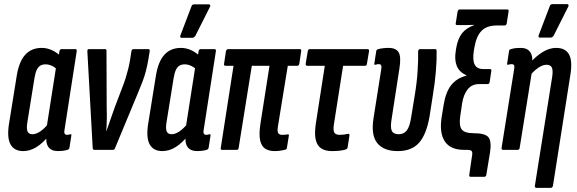

<svg xmlns="http://www.w3.org/2000/svg" viewBox="-20 -729 2806 934"><path d="M93 6Q49 6 31 -27Q13 -60 24 -128L61 -358Q72 -429 102.5 -462.5Q133 -496 183 -496Q208 -496 231.5 -485.5Q255 -475 275 -456L261 -389Q246 -403 231 -409.5Q216 -416 202 -416Q187 -416 176.5 -410Q166 -404 159 -389.5Q152 -375 148 -351L113 -134Q108 -103 114 -89.5Q120 -76 138 -76Q156 -76 177 -90.5Q198 -105 218 -131L222 -74Q189 -33 157.5 -13.5Q126 6 93 6ZM263 6Q194 6 207 -79L210 -97L206 -104L255 -417L263 -442L269 -479Q271 -490 279 -490H347Q355 -490 353 -479L295 -105Q291 -87 294 -80Q297 -73 306 -73Q310 -73 314.5 -74Q319 -75 322 -76Q329 -77 327 -69L318 -11Q317 -3 308 0Q298 3 286 4.5Q274 6 263 6Z M440 0Q432 0 431 -8L405 -478Q404 -490 412 -490H491Q499 -490 498 -481L499 -207Q500 -179 499.5 -150Q499 -121 497 -92H498Q508 -122 518.5 -151Q529 -180 539 -209L574 -301Q584 -326 591 -348.5Q598 -371 603.5 -393Q609 -415 613 -439L619 -479Q621 -490 629 -490H702Q710 -490 708 -479L702 -441Q697 -412 690 -384.5Q683 -357 672 -328.5Q661 -300 647 -267L539 -7Q537 0 529 0Z M770 6Q726 6 708 -27Q690 -60 701 -128L738 -358Q749 -429 779.5 -462.5Q810 -496 860 -496Q885 -496 908.5 -485.5Q932 -475 952 -456L938 -389Q923 -403 908 -409.5Q893 -416 879 -416Q864 -416 853.5 -410Q843 -404 836 -389.5Q829 -375 825 -351L790 -134Q785 -103 791 -89.5Q797 -76 815 -76Q833 -76 854 -90.5Q875 -105 895 -131L899 -74Q866 -33 834.5 -13.5Q803 6 770 6ZM940 6Q871 6 884 -79L887 -97L883 -104L932 -417L940 -442L946 -479Q948 -490 956 -490H1024Q1032 -490 1030 -479L972 -105Q968 -87 971 -80Q974 -73 983 -73Q987 -73 991.5 -74Q996 -75 999 -76Q1006 -77 1004 -69L995 -11Q994 -3 985 0Q975 3 963 4.5Q951 6 940 6ZM863 -545Q858 -545 857 -549Q856 -553 858 -558L911 -697Q913 -704 917 -706Q921 -708 927 -708H996Q1001 -708 1002.5 -704Q1004 -700 1001 -695L931 -556Q925 -545 914 -545Z M1316 6Q1289 6 1270.5 -5.5Q1252 -17 1245.5 -46Q1239 -75 1247 -128L1291 -409H1205L1141 -10Q1140 0 1131 0H1060Q1052 0 1054 -10L1116 -409H1077Q1068 -409 1070 -419L1079 -479Q1082 -490 1090 -490H1439Q1447 -490 1445 -479L1436 -419Q1434 -409 1426 -409H1380L1332 -114Q1328 -90 1333.5 -81.5Q1339 -73 1352 -73Q1360 -73 1365.5 -73.5Q1371 -74 1377 -75Q1387 -78 1385 -68L1376 -12Q1375 -2 1368 -1Q1357 2 1343.5 4Q1330 6 1316 6Z M1595 6Q1562 6 1542 -7.5Q1522 -21 1515.5 -51Q1509 -81 1517 -132L1560 -409H1475Q1466 -409 1467 -419L1477 -479Q1479 -490 1487 -490H1768Q1777 -490 1775 -479L1765 -419Q1764 -409 1756 -409H1649L1604 -122Q1600 -93 1607 -83Q1614 -73 1633 -73Q1643 -73 1654.5 -74.5Q1666 -76 1673 -78Q1681 -79 1680 -70L1671 -12Q1669 -4 1662 -2Q1650 2 1633 4Q1616 6 1595 6Z M1915 6Q1847 6 1815.5 -32.5Q1784 -71 1797 -154L1834 -388Q1837 -404 1834.5 -410.5Q1832 -417 1822 -417Q1818 -417 1814 -416Q1810 -415 1805 -414Q1799 -413 1801 -420L1810 -479Q1811 -488 1820 -490Q1831 -493 1844 -494.5Q1857 -496 1870 -496Q1907 -496 1919.5 -474Q1932 -452 1923 -396L1885 -150Q1878 -109 1886 -92.5Q1894 -76 1920 -76Q1944 -76 1958.5 -94Q1973 -112 1980 -158L1998 -268Q2008 -328 2011.5 -384Q2015 -440 2014 -479Q2015 -490 2024 -490H2097Q2104 -490 2104 -481Q2105 -442 2100.5 -384.5Q2096 -327 2086 -268L2070 -165Q2055 -76 2019 -35Q1983 6 1915 6Z M2269 131Q2261 131 2263 120L2275 37Q2280 13 2275 6.5Q2270 0 2252 0H2238Q2171 0 2144 -41Q2117 -82 2128 -156L2138 -218Q2148 -281 2175 -315Q2202 -349 2249 -361V-363Q2214 -378 2202 -408.5Q2190 -439 2197 -480L2199 -494Q2207 -541 2227.5 -567Q2248 -593 2287 -607L2286 -608Q2259 -607 2246 -607Q2233 -607 2222 -607H2204Q2195 -607 2197 -616L2206 -673Q2209 -683 2216 -683H2447Q2456 -683 2454 -673L2445 -615Q2443 -605 2434 -605H2396Q2348 -605 2322.5 -579Q2297 -553 2288 -499L2285 -482Q2278 -437 2289 -415Q2300 -393 2332 -393H2363Q2368 -393 2369.5 -390.5Q2371 -388 2370 -383L2362 -330Q2361 -320 2351 -320H2310Q2276 -320 2255.5 -295Q2235 -270 2228 -226L2219 -165Q2212 -118 2226 -99.5Q2240 -81 2284 -81Q2339 -81 2355.5 -62Q2372 -43 2364 11L2346 120Q2345 131 2336 131Z M2591 185Q2580 185 2582 174L2666 -354Q2671 -387 2664.5 -400.5Q2658 -414 2639 -414Q2621 -414 2601 -401Q2581 -388 2559 -363L2556 -420Q2587 -456 2620 -476Q2653 -496 2685 -496Q2731 -496 2748.5 -463.5Q2766 -431 2754 -361L2670 174Q2668 185 2658 185ZM2427 0Q2419 0 2420 -10L2480 -386Q2484 -405 2481 -411Q2478 -417 2468 -417Q2464 -417 2460 -416Q2456 -415 2451 -414Q2445 -413 2447 -420L2456 -479Q2457 -485 2459 -487Q2461 -489 2466 -490Q2478 -494 2489.5 -495Q2501 -496 2513 -496Q2546 -496 2560 -474.5Q2574 -453 2568 -412L2566 -400L2568 -383L2508 -10Q2507 0 2498 0ZM2606 -546Q2601 -546 2600 -550Q2599 -554 2601 -559L2654 -698Q2656 -705 2660 -707Q2664 -709 2670 -709H2739Q2744 -709 2745.5 -705Q2747 -701 2744 -696L2674 -557Q2668 -546 2657 -546Z"/></svg>

Font: Sofia Sans Extra Condensed SemiBold
Style: Italic
Weight: 600
Italic angle: -9°
Designer: Botio Nikoltchev, Ani Petrova
Foundry: lettersoup
Version: Version 4.101